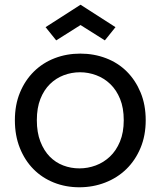

<svg xmlns="http://www.w3.org/2000/svg" viewBox="-20 -784 680 813"><path d="M597 -275Q597 -210 575 -157.5Q553 -105 515 -68Q477 -31 425.5 -11Q374 9 316 9Q258 9 208 -11Q158 -31 121.5 -68Q85 -105 64 -157.5Q43 -210 43 -275Q43 -340 64.5 -392Q86 -444 123.5 -481Q161 -518 211.5 -537.5Q262 -557 320 -557Q378 -557 429 -537.5Q480 -518 517 -481Q554 -444 575.5 -392Q597 -340 597 -275ZM136 -275Q136 -223 151 -184.5Q166 -146 190.5 -121Q215 -96 247.5 -83.5Q280 -71 316 -71Q352 -71 385.5 -83.5Q419 -96 445.5 -121Q472 -146 488 -184.5Q504 -223 504 -275Q504 -327 488.5 -365Q473 -403 447 -428Q421 -453 387.5 -465.5Q354 -478 319 -478Q283 -478 250 -465.5Q217 -453 191.5 -428Q166 -403 151 -365Q136 -327 136 -275ZM469 -669 424 -613 321 -678 218 -613 173 -669 321 -764Z"/></svg>

Font: Poppins
Style: Regular
Weight: 400
Designer: Ninad Kale (Devanagari), Jonny Pinhorn (Latin)
Foundry: Indian Type Foundry
Version: Version 3.002 2017